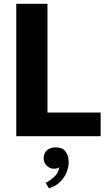

<svg xmlns="http://www.w3.org/2000/svg" viewBox="-20 -720 564 1015"><path d="M66 -700H231V-125H512V0H66ZM221 247Q249 232 270 211.5Q291 191 293 163Q291 167 283 169.5Q275 172 266 172Q245 172 228 157Q211 142 211 116Q211 89 228.5 74Q246 59 275 59Q310 59 326.5 81Q343 103 343 135Q343 182 314.5 222Q286 262 239 275Z"/></svg>

Font: Moderustic
Style: Bold
Weight: 700
Designer: Tural Alisoy
Foundry: TAFT Foundry
Version: Version 2.120